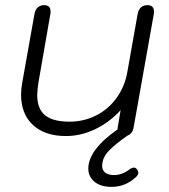

<svg xmlns="http://www.w3.org/2000/svg" viewBox="-20 -520 660 748"><path d="M378 127Q378 143 390 152.5Q402 162 424 162Q455 162 483 141Q494 133 501 133Q509 133 514 140Q519 147 519 152Q519 163 506 173Q467 208 414 208Q372 208 348 188Q324 168 324 137Q324 64 438 -16Q438 -22 439 -26L450 -91Q406 -43 350.5 -16.5Q295 10 237 10Q155 10 108.5 -33Q62 -76 62 -152Q62 -172 67 -200L114 -464Q117 -482 127 -491Q137 -500 152 -500Q177 -500 177 -475Q177 -468 176 -464L130 -200Q125 -168 125 -150Q125 -96 155.5 -71Q186 -46 251 -46Q307 -46 355 -70.5Q403 -95 434.5 -139Q466 -183 476 -239L516 -464Q519 -482 529 -491Q539 -500 554 -500Q580 -500 580 -474Q580 -468 579 -464L501 -26Q497 1 477 8Q428 42 403 68.5Q378 95 378 127Z"/></svg>

Font: Kodchasan Light
Style: Italic
Weight: 300
Italic angle: -10°
Version: Version 1.000; ttfautohint (v1.6)